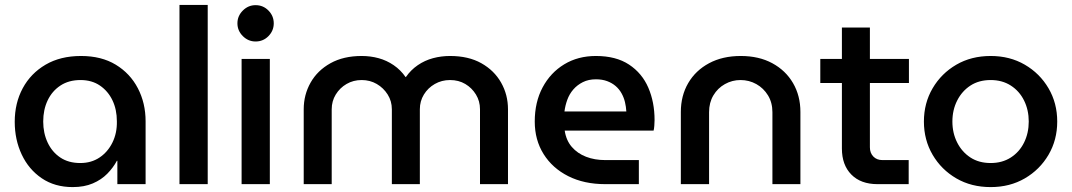

<svg xmlns="http://www.w3.org/2000/svg" viewBox="-20 -750 4366 782"><path d="M276 12Q203 12 150 -24Q97 -60 68.5 -120.5Q40 -181 40 -254Q40 -330 72.5 -390.5Q105 -451 165.5 -486.5Q226 -522 310 -522Q393 -522 451.5 -486.5Q510 -451 541.5 -390.5Q573 -330 573 -256V0H458V-95H456Q441 -67 417 -42.5Q393 -18 358 -3Q323 12 276 12ZM307 -86Q352 -86 385.5 -108.5Q419 -131 438 -169.5Q457 -208 456 -256Q456 -304 438 -341.5Q420 -379 387 -401.5Q354 -424 308 -424Q260 -424 226 -401.5Q192 -379 174 -341Q156 -303 156 -255Q156 -208 174 -169.5Q192 -131 225.5 -108.5Q259 -86 307 -86Z M711 0V-730H826V0Z M964 0V-510H1079V0ZM1021 -581Q991 -581 969 -603Q947 -625 947 -655Q947 -685 969 -707Q991 -729 1021 -729Q1052 -729 1073.5 -707Q1095 -685 1095 -655Q1095 -625 1073.5 -603Q1052 -581 1021 -581Z M1217 0V-305Q1217 -364 1245 -413.5Q1273 -463 1326 -492.5Q1379 -522 1453 -522Q1489 -522 1522 -513Q1555 -504 1583.5 -484.5Q1612 -465 1632 -436H1633Q1653 -465 1681.5 -484.5Q1710 -504 1743.5 -513Q1777 -522 1813 -522Q1888 -522 1940.5 -492.5Q1993 -463 2021 -413.5Q2049 -364 2049 -305V0H1935V-305Q1935 -338 1918.5 -365Q1902 -392 1875 -408Q1848 -424 1813 -424Q1779 -424 1751 -408Q1723 -392 1706.5 -365Q1690 -338 1690 -305V0H1576V-305Q1576 -338 1559 -365Q1542 -392 1514.5 -408Q1487 -424 1453 -424Q1419 -424 1391.5 -408Q1364 -392 1347.5 -365Q1331 -338 1331 -305V0Z M2445 0Q2359 0 2294.5 -32.5Q2230 -65 2194 -122.5Q2158 -180 2158 -255Q2158 -334 2190 -394Q2222 -454 2278 -488Q2334 -522 2407 -522Q2489 -522 2542 -487Q2595 -452 2620.5 -393Q2646 -334 2646 -261Q2646 -251 2645 -238Q2644 -225 2642 -218H2280Q2286 -178 2309 -151.5Q2332 -125 2367 -111.5Q2402 -98 2445 -98H2582V0ZM2279 -296H2531Q2530 -315 2525.5 -334Q2521 -353 2511.5 -370Q2502 -387 2487.5 -399.5Q2473 -412 2453 -419.5Q2433 -427 2407 -427Q2377 -427 2354 -415.5Q2331 -404 2315 -385.5Q2299 -367 2290.5 -343.5Q2282 -320 2279 -296Z M2753 0V-294Q2753 -360 2783 -411.5Q2813 -463 2868 -492.5Q2923 -522 2997 -522Q3071 -522 3125.5 -492.5Q3180 -463 3210 -411.5Q3240 -360 3240 -294V0H3126V-293Q3126 -332 3108 -361.5Q3090 -391 3060.5 -407.5Q3031 -424 2996 -424Q2962 -424 2932.5 -407.5Q2903 -391 2885.5 -361.5Q2868 -332 2868 -293V0Z M3554 0Q3486 0 3447.5 -39Q3409 -78 3409 -145V-638H3523V-150Q3523 -127 3537 -112.5Q3551 -98 3574 -98H3681V0ZM3321 -412V-510H3682V-412Z M4015 12Q3936 12 3875 -23.5Q3814 -59 3778.5 -119.5Q3743 -180 3743 -255Q3743 -330 3778.5 -390.5Q3814 -451 3875 -486.5Q3936 -522 4015 -522Q4093 -522 4154 -486.5Q4215 -451 4250.5 -390.5Q4286 -330 4286 -255Q4286 -180 4250.5 -119.5Q4215 -59 4154 -23.5Q4093 12 4015 12ZM4015 -86Q4062 -86 4097 -108.5Q4132 -131 4151 -169.5Q4170 -208 4170 -255Q4170 -302 4151 -340.5Q4132 -379 4097 -401.5Q4062 -424 4015 -424Q3967 -424 3932.5 -401.5Q3898 -379 3878.5 -340.5Q3859 -302 3859 -255Q3859 -208 3878.5 -169.5Q3898 -131 3932.5 -108.5Q3967 -86 4015 -86Z"/></svg>

Font: MuseoModerno SemiBold Medium
Style: Regular
Weight: 500
Version: Version 1.001